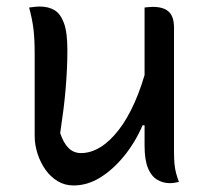

<svg xmlns="http://www.w3.org/2000/svg" viewBox="-20 -556 640 587"><path d="M102 -536Q128 -536 146.5 -525Q165 -514 175.5 -485.5Q186 -457 186 -403Q186 -371 184.5 -341.5Q183 -312 180.5 -282.5Q178 -253 174 -221Q170 -189 164 -149Q174 -119 189.5 -103.5Q205 -88 228 -88Q257 -88 286 -105.5Q315 -123 342 -157.5Q369 -192 391.5 -242.5Q414 -293 431 -359V-173H416Q393 -120 359 -78.5Q325 -37 286 -13Q247 11 205 11Q178 11 156.5 -2Q135 -15 119.5 -36.5Q104 -58 95 -85.5Q86 -113 86 -141Q86 -184 86 -226Q86 -268 86 -310.5Q86 -353 86 -394Q86 -435 82.5 -465.5Q79 -496 69 -533Q78 -534 85.5 -535Q93 -536 102 -536ZM447 -535Q470 -535 484.5 -528Q499 -521 505.5 -507Q512 -493 512 -472Q512 -405 512 -341Q512 -277 512 -215Q512 -153 512 -91Q512 -70 513.5 -54.5Q515 -39 518.5 -26Q522 -13 527 0Q523 1 518 2Q513 3 508.5 3.5Q504 4 499 4Q478 4 460 -7Q442 -18 432 -43Q422 -68 422 -111Q422 -183 422 -254.5Q422 -326 422 -396Q422 -466 422 -533Q427 -534 430.5 -534Q434 -534 438.5 -534.5Q443 -535 447 -535Z"/></svg>

Font: Recursive Casual
Style: Regular
Weight: 400
Version: Version 1.047